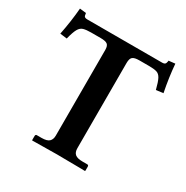

<svg xmlns="http://www.w3.org/2000/svg" viewBox="-156 -804 909 938"><g transform="rotate(30 298.5 -335.5)"><path d="M87 -645H510Q526 -645 529 -655Q532 -665 532 -669L568 -673Q571 -636 576.5 -597.5Q582 -559 590 -519L550 -514Q540 -554 530.5 -572Q521 -590 505.5 -594.5Q490 -599 462 -599H408Q381 -599 370.5 -590.5Q360 -582 360 -557V-76Q360 -53 372.5 -42.5Q385 -32 415 -32H441Q449 -32 449 -23V0L447 2Q447 2 428.5 1.5Q410 1 383 1Q356 1 330 0.5Q304 0 289 0Q276 0 253 0.5Q230 1 206.5 1Q183 1 167 1.5Q151 2 151 2L149 0V-23Q149 -32 157 -32H183Q214 -32 226 -43.5Q238 -55 238 -76V-560Q238 -583 227.5 -591Q217 -599 189 -599H136Q109 -599 93 -594.5Q77 -590 67 -572Q57 -554 47 -514L8 -519Q16 -559 21.5 -597.5Q27 -636 30 -673L66 -669Q66 -665 68.5 -655Q71 -645 87 -645Z"/></g></svg>

Font: Libertinus Serif SemiBold
Style: Regular
Weight: 600
Designer: Philipp H. Poll, Khaled Hosny
Foundry: Caleb Maclennan
Version: Version 7.051;RELEASE